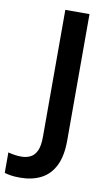

<svg xmlns="http://www.w3.org/2000/svg" viewBox="-175 -764 587 1017"><g transform="rotate(10 118.5 -255.5)"><path d="M9 203Q-19 203 -39.5 200Q-60 197 -75 192V82Q-60 86 -42 89Q-24 92 -4 92Q22 92 43.5 82Q65 72 78 45.5Q91 19 91 -31V-714H221V-34Q221 50 194.5 102.5Q168 155 120 179Q72 203 9 203Z"/></g></svg>

Font: Noto Sans Sora Sompeng Semi
Style: Bold
Weight: 700
Designer: Monotype Design Team. David Williams.
Foundry: Monotype Imaging Inc.
Version: Version 2.101; ttfautohint (v1.8.4.7-5d5b)